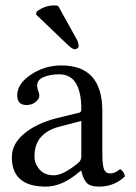

<svg xmlns="http://www.w3.org/2000/svg" viewBox="-20 -693 504 713"><path d="M282 -244 202 -223Q108 -199 108 -113Q108 -86 126.5 -64Q145 -42 180 -42Q214 -42 268 -86Q282 -96 282 -112ZM118 -375Q118 -364 122 -355Q126 -346 126 -337Q126 -326 112.5 -314.5Q99 -303 78 -303Q44 -303 44 -339Q44 -382 95 -416Q146 -450 208 -450Q360 -450 360 -281V-134Q360 -111 360.5 -100Q361 -89 363.5 -75Q366 -61 372.5 -55Q379 -49 390 -49Q407 -49 426 -65Q441 -56 444 -38Q404 0 348 0Q314 0 301 -15Q288 -30 282 -59H280L260 -43Q204 0 150 0Q24 0 24 -109Q24 -159 70 -197Q116 -235 190 -254L276 -275Q282 -278 282 -287Q282 -417 200 -417Q167 -417 142.5 -407Q118 -397 118 -375ZM196 -671 266 -545Q272 -533 272 -521Q272 -517 267.5 -513.5Q263 -510 257 -510Q249 -510 228 -530L114 -639L116 -650Q147 -673 181 -673Q188 -673 196 -671Z"/></svg>

Font: Triodion Unicode
Style: Normal
Weight: 400
Version: Version 1.1